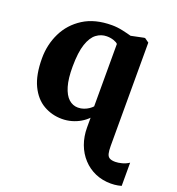

<svg xmlns="http://www.w3.org/2000/svg" viewBox="-146 -688 976 1060"><g transform="rotate(20 342.0 -158.0)"><path d="M623 254Q573 254 531.2 235.8Q489.5 217.5 458.8 184.2Q428 151 411.2 105.8Q394.5 60.5 394.5 7V-49.5Q377.5 -32 354.2 -18.2Q331 -4.5 303.8 3.2Q276.5 11 247 11Q188 11 138.5 -17.5Q89 -46 59.5 -107.2Q30 -168.5 30 -266.5Q30 -347 63.8 -416Q97.5 -485 164.5 -527.5Q231.5 -570 331.5 -570Q362.5 -570 395.5 -562.8Q428.5 -555.5 447 -550L521.5 -565.5H527.5L552 -548V59Q552 87 556 103.2Q560 119.5 571.5 126.2Q583 133 605.5 133Q622 133 644 127.2Q666 121.5 684.5 109V245.5Q674.5 248.5 664.5 250.2Q654.5 252 644.5 253Q634.5 254 623 254ZM309 -78Q327 -78 343 -83.8Q359 -89.5 371.5 -98Q384 -106.5 391.5 -115V-481.5Q385.5 -489.5 366.8 -496Q348 -502.5 325.5 -502.5Q292.5 -502.5 265 -482Q237.5 -461.5 221.2 -413.5Q205 -365.5 204.5 -282.5Q204 -211 217.5 -165.8Q231 -120.5 254.8 -99.2Q278.5 -78 309 -78Z"/></g></svg>

Font: Merriweather Light 18pt Black
Style: Regular
Weight: 900
Version: Version 2.100